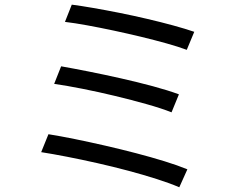

<svg xmlns="http://www.w3.org/2000/svg" viewBox="-20 -777 1040 822"><path d="M287.3 -757.1Q326 -752.1 379.2 -742.9Q432.3 -733.7 491.7 -721.9Q551 -710 610.4 -696.1Q669.8 -682.2 721.8 -668Q773.7 -653.8 811.7 -640.8L779.6 -563.6Q743.2 -577.2 692.3 -591.4Q641.4 -605.6 583.5 -619.6Q525.6 -633.5 466.5 -646.1Q407.3 -658.7 353.6 -668.5Q299.9 -678.3 258.1 -683.3ZM241.7 -493.1Q293 -484.1 359.9 -470.8Q426.9 -457.5 498.3 -441.4Q569.7 -425.3 634.7 -407.8Q699.6 -390.3 746 -373.1L714.4 -296.1Q670.8 -313.4 607.3 -331.2Q543.7 -349.1 472.8 -366.2Q401.9 -383.3 333.5 -396.8Q265.2 -410.3 211.9 -418ZM187.4 -202.4Q237.6 -194.4 300.1 -181.7Q362.6 -169 429.8 -153.6Q496.9 -138.2 562.1 -121.2Q627.3 -104.2 684.3 -86.6Q741.2 -69 782.2 -52.1L747.6 24.8Q707.8 7.6 651.1 -10.5Q594.5 -28.6 528.9 -46.1Q463.2 -63.6 395.8 -78.8Q328.4 -94 266.6 -106Q204.9 -118 156.3 -125.6Z"/></svg>

Font: Noto Sans TC
Style: Regular
Weight: 100
Designer: Ryoko NISHIZUKA 西塚涼子 (kana, bopomofo & ideographs); Paul D. Hunt (Latin, Greek & Cyrillic); Sandoll Communications 산돌커뮤니
Foundry: Adobe
Version: Version 2.004;hotconv 1.0.118;makeotfexe 2.5.65603